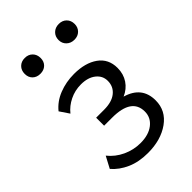

<svg xmlns="http://www.w3.org/2000/svg" viewBox="-189 -682 766 766"><g transform="rotate(-45 193.5 -299.0)"><path d="M27 -54 53 -103Q77 -73 112.5 -56.5Q148 -40 187 -40Q233 -40 260.5 -61.5Q288 -83 288 -117Q288 -192 178 -192H133V-237H178Q222 -237 246 -256.5Q270 -276 270 -308Q270 -337 246.5 -355.5Q223 -374 184 -374Q150 -374 120.5 -359.5Q91 -345 72 -321L45 -361Q70 -392 109.5 -407.5Q149 -423 194 -423Q257 -423 295.5 -395.5Q334 -368 334 -317Q334 -283 317 -257.5Q300 -232 270 -219Q350 -196 350 -118Q350 -60 301.5 -25.5Q253 9 180 9Q129 9 90.5 -8Q52 -25 27 -54ZM55 -562Q55 -582 67.5 -594.5Q80 -607 100 -607Q120 -607 132.5 -594.5Q145 -582 145 -562Q145 -542 132.5 -530Q120 -518 100 -518Q80 -518 67.5 -530Q55 -542 55 -562ZM246 -562Q246 -582 259 -594.5Q272 -607 292 -607Q312 -607 324.5 -594.5Q337 -582 337 -562Q337 -543 324.5 -530.5Q312 -518 292 -518Q272 -518 259 -530.5Q246 -543 246 -562Z"/></g></svg>

Font: LXGW Bright TC
Style: Regular
Weight: 400
Designer: Christian Thalmann (Catharsis Fonts)
Foundry: LXGW / Christian Thalmann (Catharsis Fonts) / Fontworks Inc.
Version: Version 5.501